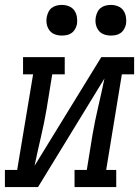

<svg xmlns="http://www.w3.org/2000/svg" viewBox="-46 -763 567 783"><path d="M-26 0V-70H24L89 -460H48V-530H218V-460H167L144 -318Q134 -260 120.5 -202.5Q107 -145 95 -87L367 -530H501V-460H451L387 -70H428V0H258V-70H308L331 -212Q341 -270 354.5 -327.5Q368 -385 380 -443L109 0ZM406 -618Q391 -618 377.5 -623Q364 -628 355.5 -639.5Q347 -651 344.5 -665.5Q342 -680 345 -695Q347 -705 352 -715Q357 -725 366 -731.5Q375 -738 385.5 -740.5Q396 -743 406 -743Q421 -743 435 -737.5Q449 -732 457 -720.5Q465 -709 467.5 -694.5Q470 -680 468 -665Q466 -655 460.5 -645Q455 -635 446 -628.5Q437 -622 426.5 -620Q416 -618 406 -618ZM206 -618Q191 -618 177.5 -623Q164 -628 155.5 -639.5Q147 -651 144.5 -665.5Q142 -680 145 -695Q147 -705 152 -715Q157 -725 166 -731.5Q175 -738 185.5 -740.5Q196 -743 206 -743Q221 -743 235 -737.5Q249 -732 257 -720.5Q265 -709 267.5 -694.5Q270 -680 268 -665Q266 -655 260.5 -645Q255 -635 246 -628.5Q237 -622 226.5 -620Q216 -618 206 -618Z"/></svg>

Font: Iosevka Slab Oblique
Style: Regular
Weight: 400
Italic angle: -9°
Monospace: yes
Designer: Belleve Invis
Foundry: Belleve Invis
Version: Version 11.1.1; ttfautohint (v1.8.3)